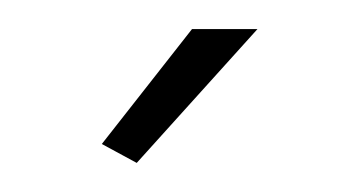

<svg xmlns="http://www.w3.org/2000/svg" viewBox="-20 -750 245 132"><path d="M74 -638 50 -651 112 -730H157Z"/></svg>

Font: Raleway ExtraLight
Style: Regular
Weight: 200
Designer: Matt McInerney, Pablo Impallari, Rodrigo Fuenzalida
Foundry: Matt McInerney, Pablo Impallari, Rodrigo Fuenzalida
Version: Version 4.026